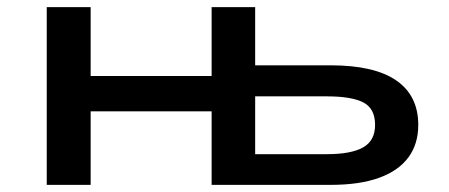

<svg xmlns="http://www.w3.org/2000/svg" viewBox="-20 -518 1257 538"><path d="M111 0V-498H234V-305H573V-498H695V-335H906Q1029 -335 1090.5 -292.5Q1152 -250 1152 -168Q1152 -114 1124 -76.5Q1096 -39 1041.5 -19.5Q987 0 907 0H573V-206H234V0ZM695 -86H896Q964 -86 997.5 -105Q1031 -124 1031 -168Q1031 -214 998 -231Q965 -248 896 -248H695Z"/></svg>

Font: Nunito Sans 7pt Expanded SemiBold
Style: Regular
Weight: 600
Width: 7
Designer: Vernon Adams
Foundry: Vernon Adams
Version: Version 3.101;gftools[0.9.27]